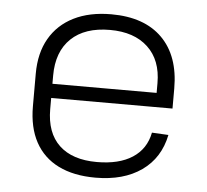

<svg xmlns="http://www.w3.org/2000/svg" viewBox="-45 -594 699 648"><g transform="rotate(5 305.0 -270.0)"><path d="M301 7Q227 7 175.5 -18.5Q124 -44 97 -93.5Q70 -143 70 -215V-325Q70 -395 98.5 -444.5Q127 -494 180 -520.5Q233 -547 307 -547Q419 -547 479.5 -486.5Q540 -426 540 -316V-248H117V-296H493L482 -277V-329Q482 -407 435.5 -450.5Q389 -494 307 -494Q222 -494 175.5 -449.5Q129 -405 129 -324V-210Q129 -130 173.5 -88Q218 -46 301 -46Q376 -46 421.5 -75.5Q467 -105 478 -161L534 -158Q518 -79 457 -36Q396 7 301 7Z"/></g></svg>

Font: Pathway Extreme 8pt Thin 12pt Thin
Style: Regular
Weight: 250
Version: Version 1.001;gftools[0.9.26]